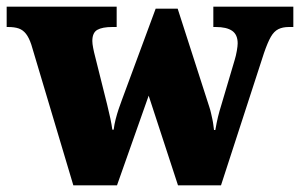

<svg xmlns="http://www.w3.org/2000/svg" viewBox="-26 -556 900 576"><path d="M68 -422Q61 -443 52 -454.5Q43 -466 30.5 -470.5Q18 -475 -2 -475H-6V-536H324V-475H311Q281 -475 266 -466.5Q251 -458 251 -433Q251 -425 253.5 -412Q256 -399 259 -388L284 -288Q290 -264 295.5 -242Q301 -220 305 -201Q309 -182 311 -167H315Q317 -183 321 -198.5Q325 -214 330 -229Q335 -244 340 -257L441 -530H507L602 -235Q605 -226 607 -217Q609 -208 611 -199Q613 -190 614 -181.5Q615 -173 616 -166H620Q624 -189 628 -205.5Q632 -222 638 -241L678 -376Q682 -389 684.5 -403.5Q687 -418 687 -426Q687 -452 670.5 -463.5Q654 -475 621 -475H614V-536H854V-475H841Q822 -475 809 -468.5Q796 -462 786.5 -445.5Q777 -429 766 -397L637 0H508L420 -269L325 0H194Z"/></svg>

Font: Noto Serif Gujarati Black
Style: Regular
Weight: 900
Version: Version 2.102